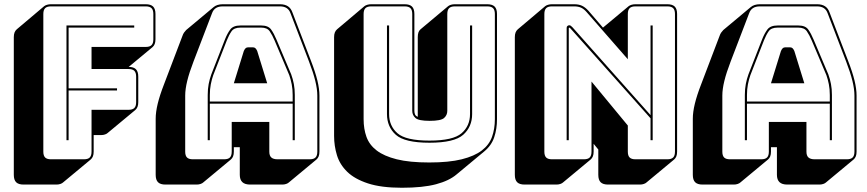

<svg xmlns="http://www.w3.org/2000/svg" viewBox="-20 -750 4082 904"><path d="M246 119H91Q67 119 56 108Q45 97 45 73V-575Q45 -588 48.5 -597Q52 -606 59 -612L188 -721Q193 -725 201.5 -727.5Q210 -730 220 -730H666Q690 -730 701 -719Q712 -708 712 -684V-565Q712 -552 708.5 -543Q705 -534 698 -528L586 -435Q609 -435 620 -424Q631 -413 631 -389V-269Q631 -256 627.5 -247Q624 -238 617 -232L487 -124Q483 -120 474.5 -117Q466 -114 456 -114H421V-36Q421 -23 417.5 -14Q414 -5 407 1L277 109Q273 113 264.5 116Q256 119 246 119ZM375 0Q394 0 402.5 -8.5Q411 -17 411 -36V-233H585Q604 -233 612.5 -241.5Q621 -250 621 -269V-389Q621 -408 612.5 -416.5Q604 -425 585 -425H411V-529H666Q685 -529 693.5 -537.5Q702 -546 702 -565V-684Q702 -703 693.5 -711.5Q685 -720 666 -720H220Q201 -720 192.5 -711.5Q184 -703 184 -684V-36Q184 -17 192.5 -8.5Q201 0 220 0ZM293 -90V-630H612V-620H303V-334H531V-324H303V-90Z M968 -303V-272H1358V-303Q1358 -330 1353.5 -353Q1349 -376 1342 -396L1273 -559Q1262 -585 1250 -602.5Q1238 -620 1210 -620H1112Q1082 -620 1070 -602.5Q1058 -585 1048 -560L984 -396Q977 -376 972.5 -353Q968 -330 968 -303ZM1128 -510Q1132 -519 1136.5 -523Q1141 -527 1147 -527H1172Q1178 -527 1182.5 -523Q1187 -519 1191 -510L1238 -358H1081ZM1358 -90V-262H968V-90H958V-303Q958 -331 962.5 -354.5Q967 -378 975 -400L1039 -564Q1050 -592 1064 -611Q1078 -630 1112 -630H1210Q1243 -630 1256.5 -611Q1270 -592 1282 -563L1351 -400Q1359 -378 1363.5 -354.5Q1368 -331 1368 -303V-90ZM1071 -36V-176H1248V-36Q1248 -17 1257.5 -8.5Q1267 0 1287 0H1438Q1457 0 1465.5 -8.5Q1474 -17 1474 -36V-300Q1474 -330 1464.5 -369Q1455 -408 1435 -460L1348 -687Q1342 -704 1329.5 -712Q1317 -720 1298 -720H1029Q1009 -720 996.5 -712Q984 -704 978 -687L891 -460Q871 -408 861.5 -369Q852 -330 852 -300V-36Q852 -17 860.5 -8.5Q869 0 888 0H1035Q1054 0 1062.5 -8.5Q1071 -17 1071 -36ZM937 109Q933 113 924.5 116Q916 119 906 119H759Q735 119 724 108Q713 97 713 73V-191Q713 -222 722.5 -261.5Q732 -301 753 -355L839 -581Q842 -590 846.5 -596.5Q851 -603 856 -608L857 -609L985 -716Q993 -723 1004 -726.5Q1015 -730 1029 -730H1298Q1321 -730 1335.5 -720.5Q1350 -711 1357 -691L1444 -464Q1465 -410 1474.5 -370.5Q1484 -331 1484 -300V-36Q1484 -23 1480.5 -14Q1477 -5 1470 1L1340 109Q1336 113 1327.5 116Q1319 119 1309 119H1158Q1133 119 1121 107.5Q1109 96 1109 73V-57H1081V-36Q1081 -23 1077.5 -14Q1074 -5 1067 1Z M1872 134Q1775 134 1712.5 113.5Q1650 93 1615 59Q1580 25 1566.5 -19Q1553 -63 1553 -110V-575Q1553 -588 1556.5 -597Q1560 -606 1567 -612L1696 -721Q1701 -725 1709.5 -727.5Q1718 -730 1728 -730H1885Q1909 -730 1920 -719Q1931 -708 1931 -684V-228Q1931 -219 1934 -211.5Q1937 -204 1947 -200V-575Q1947 -588 1950 -597Q1953 -606 1959 -611L1960 -612L2090 -721Q2095 -725 2103 -727.5Q2111 -730 2122 -730H2274Q2298 -730 2309 -719Q2320 -708 2320 -684V-189Q2320 -143 2307 -104Q2294 -65 2260 -37L2130 71Q2095 101 2033 117.5Q1971 134 1872 134ZM2310 -189V-684Q2310 -703 2301.5 -711.5Q2293 -720 2274 -720H2122Q2103 -720 2094.5 -711.5Q2086 -703 2086 -684V-228Q2086 -208 2071 -194.5Q2056 -181 2003 -181Q1951 -181 1936 -194.5Q1921 -208 1921 -228V-684Q1921 -703 1912.5 -711.5Q1904 -720 1885 -720H1728Q1709 -720 1700.5 -711.5Q1692 -703 1692 -684V-189Q1692 -143 1705.5 -105.5Q1719 -68 1753.5 -41.5Q1788 -15 1848 0Q1908 15 2001 15Q2094 15 2154 0Q2214 -15 2248.5 -41.5Q2283 -68 2296.5 -105.5Q2310 -143 2310 -189ZM1802 -630H1812V-213Q1812 -157 1851.5 -122.5Q1891 -88 2002 -88Q2113 -88 2153 -122.5Q2193 -157 2193 -213V-630H2203V-213Q2203 -153 2161 -115.5Q2119 -78 2002 -78Q1885 -78 1843.5 -115.5Q1802 -153 1802 -213Z M2675 -622 3043 -208V-630H3053V-90H3043V-193L2665 -617Q2664 -618 2662.5 -619Q2661 -620 2660 -620Q2659 -620 2658.5 -619Q2658 -618 2658 -617V-90H2648V-619Q2648 -625 2652 -628Q2656 -631 2660 -631Q2664 -631 2667 -629Q2670 -627 2675 -622ZM2729 0Q2748 0 2756.5 -8.5Q2765 -17 2765 -36V-366L2936 -159V-36Q2936 -17 2944.5 -8.5Q2953 0 2972 0H3122Q3141 0 3149.5 -8.5Q3158 -17 3158 -36V-684Q3158 -703 3149.5 -711.5Q3141 -720 3122 -720H2972Q2953 -720 2944.5 -711.5Q2936 -703 2936 -684V-471L2742 -693Q2729 -708 2715.5 -714Q2702 -720 2683 -720H2579Q2560 -720 2551.5 -711.5Q2543 -703 2543 -684V-36Q2543 -17 2551.5 -8.5Q2560 0 2579 0ZM2761 1 2631 109Q2627 113 2618.5 116Q2610 119 2600 119H2450Q2426 119 2415 108Q2404 97 2404 73V-575Q2404 -588 2407.5 -597Q2411 -606 2418 -612L2547 -721Q2552 -725 2560.5 -727.5Q2569 -730 2579 -730H2683Q2705 -730 2720 -723Q2735 -716 2750 -700L2819 -620L2940 -721Q2945 -725 2953.5 -727.5Q2962 -730 2972 -730H3122Q3146 -730 3157 -719Q3168 -708 3168 -684V-36Q3168 -23 3164.5 -14Q3161 -5 3154 1L3024 109Q3020 113 3011.5 116Q3003 119 2993 119H2843Q2819 119 2808 108Q2797 97 2797 73V-46L2775 -73V-36Q2775 -23 2771.5 -14Q2768 -5 2761 1Z M3497 -303V-272H3887V-303Q3887 -330 3882.5 -353Q3878 -376 3871 -396L3802 -559Q3791 -585 3779 -602.5Q3767 -620 3739 -620H3641Q3611 -620 3599 -602.5Q3587 -585 3577 -560L3513 -396Q3506 -376 3501.5 -353Q3497 -330 3497 -303ZM3657 -510Q3661 -519 3665.5 -523Q3670 -527 3676 -527H3701Q3707 -527 3711.5 -523Q3716 -519 3720 -510L3767 -358H3610ZM3887 -90V-262H3497V-90H3487V-303Q3487 -331 3491.5 -354.5Q3496 -378 3504 -400L3568 -564Q3579 -592 3593 -611Q3607 -630 3641 -630H3739Q3772 -630 3785.5 -611Q3799 -592 3811 -563L3880 -400Q3888 -378 3892.5 -354.5Q3897 -331 3897 -303V-90ZM3600 -36V-176H3777V-36Q3777 -17 3786.5 -8.5Q3796 0 3816 0H3967Q3986 0 3994.5 -8.5Q4003 -17 4003 -36V-300Q4003 -330 3993.5 -369Q3984 -408 3964 -460L3877 -687Q3871 -704 3858.5 -712Q3846 -720 3827 -720H3558Q3538 -720 3525.5 -712Q3513 -704 3507 -687L3420 -460Q3400 -408 3390.5 -369Q3381 -330 3381 -300V-36Q3381 -17 3389.5 -8.5Q3398 0 3417 0H3564Q3583 0 3591.5 -8.5Q3600 -17 3600 -36ZM3466 109Q3462 113 3453.5 116Q3445 119 3435 119H3288Q3264 119 3253 108Q3242 97 3242 73V-191Q3242 -222 3251.5 -261.5Q3261 -301 3282 -355L3368 -581Q3371 -590 3375.5 -596.5Q3380 -603 3385 -608L3386 -609L3514 -716Q3522 -723 3533 -726.5Q3544 -730 3558 -730H3827Q3850 -730 3864.5 -720.5Q3879 -711 3886 -691L3973 -464Q3994 -410 4003.5 -370.5Q4013 -331 4013 -300V-36Q4013 -23 4009.5 -14Q4006 -5 3999 1L3869 109Q3865 113 3856.5 116Q3848 119 3838 119H3687Q3662 119 3650 107.5Q3638 96 3638 73V-57H3610V-36Q3610 -23 3606.5 -14Q3603 -5 3596 1Z"/></svg>

Font: Bungee Shade
Style: Regular
Weight: 400
Designer: David Jonathan Ross
Foundry: David Jonathan Ross
Version: Version 1.000;PS 1.0;hotconv 1.0.72;makeotf.lib2.5.5900